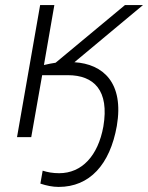

<svg xmlns="http://www.w3.org/2000/svg" viewBox="-20 -540 583 756"><path d="M211 196C333 196 413 108 440 -44C469 -214 386 -288 273 -295L543 -520H472L199 -293C185 -291 170 -288 153 -284L194 -520H138L47 0H103L146 -244H247C350 -244 411 -184 387 -42C366 74 302 142 213 142C187 142 167 138 148 132L139 183C163 191 187 196 211 196Z"/></svg>

Font: Fixel Display 20240404 Light
Style: Italic
Weight: 300
Italic angle: -10°
Designer: AlfaBravo + MacPaw
Foundry: Kyrylo Tkachov, Marchela Mozhyna, Serhii Makarenko, Maria Weinstein, Zakhar Kryvoshyya
Version: Version 1.211;Glyphs 3.2 (3225)